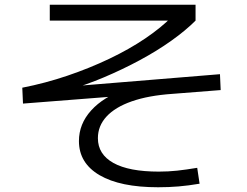

<svg xmlns="http://www.w3.org/2000/svg" viewBox="-20 -759 1040 810"><path d="M647 31Q487 31 400 -20Q313 -71 313 -164Q313 -236 364.5 -293Q416 -350 511 -384L512 -356L77 -322L74 -389Q171 -408 264 -439.5Q357 -471 441 -511Q525 -551 593 -597Q661 -643 708 -691L730 -672H190V-739H805V-672Q763 -630 702.5 -587Q642 -544 569.5 -505Q497 -466 419 -433Q341 -400 264 -378L249 -392L908 -446L911 -379L707 -363Q606 -356 536 -331.5Q466 -307 429.5 -267.5Q393 -228 393 -176Q393 -108 458.5 -71.5Q524 -35 650 -35Q690 -35 727 -39Q764 -43 812 -51L822 16Q775 24 733.5 27.5Q692 31 647 31Z"/></svg>

Font: M PLUS 1 Thin
Style: Regular
Weight: 400
Version: Version 1.001